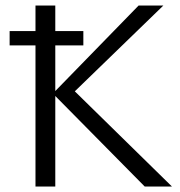

<svg xmlns="http://www.w3.org/2000/svg" viewBox="-20 -678 655 698"><path d="M181 -329V0H109V-513H15V-565H109V-658H181V-565H283V-513H181V-347L484 -658H574L252 -346L605 0H506Z"/></svg>

Font: LXGW Bright GB
Style: Regular
Weight: 400
Designer: Christian Thalmann (Catharsis Fonts)
Foundry: LXGW / Christian Thalmann (Catharsis Fonts) / Fontworks Inc.
Version: Version 5.510